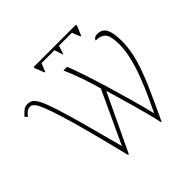

<svg xmlns="http://www.w3.org/2000/svg" viewBox="-210 -1086 1300 1300"><g transform="rotate(-45 439.5 -436.5)"><path d="M307 -794 279 -862V-873H685V-862L656 -794H651L627 -854H503L484 -794H479L460 -854H336L312 -794ZM311 0Q267 -179 234 -302.5Q201 -426 176.5 -504.5Q152 -583 134.5 -626Q117 -669 102.5 -685Q88 -701 75 -701Q53 -701 38.5 -688.5Q24 -676 14 -662L-3 -678Q18 -701 33.5 -713.5Q49 -726 75 -726Q96 -726 113.5 -713.5Q131 -701 149 -663.5Q167 -626 190 -554Q213 -482 245.5 -364.5Q278 -247 324 -72L499 -449Q479 -520 457 -583.5Q435 -647 406 -714H441Q464 -656 489.5 -578.5Q515 -501 541 -414.5Q567 -328 591.5 -240.5Q616 -153 635 -74Q658 -122 686 -183Q714 -244 740 -311.5Q766 -379 782.5 -446Q799 -513 799 -572Q799 -648 777 -675.5Q755 -703 704 -703Q704 -710 713.5 -718.5Q723 -727 744 -727Q788 -727 807.5 -690Q827 -653 827 -574Q827 -492 801 -404.5Q775 -317 731 -218Q687 -119 631 0H625Q616 -46 601 -102Q586 -158 570 -215.5Q554 -273 539 -324Q524 -375 513 -411L318 0Z"/></g></svg>

Font: Noto Serif Thin
Style: Regular
Weight: 100
Designer: Monotype Design Team
Foundry: Monotype Imaging Inc.
Version: Version 2.015